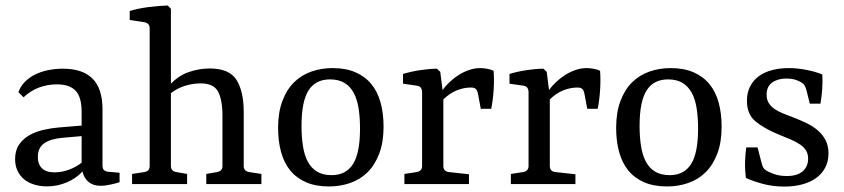

<svg xmlns="http://www.w3.org/2000/svg" viewBox="-20 -674 3092 703"><path d="M180 -42.9Q206.2 -42.9 233.1 -52.9Q260 -62.9 278.9 -78.5V-175.6L209.5 -169.5Q165.5 -165.8 142 -149.5Q118.5 -133.1 118.5 -99.6Q118.5 -72.7 133.6 -57.8Q148.7 -42.9 180 -42.9ZM348 6.2Q321.8 6.2 305.1 -7.1Q288.4 -20.4 281.8 -45.8Q258.9 -21.1 224.7 -6.4Q190.5 8.4 151.6 8.4Q126.9 8.4 105.5 1.8Q84 -4.7 68.5 -17.3Q53.1 -29.8 44.2 -48.5Q35.3 -67.3 35.3 -91.3Q35.3 -122.9 49.8 -144.4Q64.4 -165.8 87.5 -178.9Q110.5 -192 139.1 -198.5Q167.6 -205.1 195.3 -207.3L278.9 -214.2V-263.3Q278.9 -319.3 256.5 -342.2Q234.2 -365.1 188.4 -365.1Q153.8 -365.1 123.1 -353.6Q92.4 -342.2 66.2 -317.8L47.6 -336.4Q54.5 -357.1 70.2 -373.3Q85.8 -389.5 107.1 -400.4Q128.4 -411.3 154.9 -416.9Q181.5 -422.5 210.2 -422.5Q282.5 -422.5 318.9 -386Q355.3 -349.5 355.3 -274.2V-68.4Q355.3 -56.7 360.5 -51.5Q365.8 -46.2 376 -45.1L417.8 -41.5V-6.9Q408.7 -3.6 387.1 1.3Q365.5 6.2 348 6.2Z M665.1 -37.1V0H463.6V-37.1L508.4 -44Q517.8 -45.5 522.9 -50.9Q528 -56.4 528 -66.2V-570.9Q528 -580.4 522.7 -585.8Q517.5 -591.3 508.4 -592.7L454.9 -600.7V-633.8Q470.2 -638.5 488.2 -642.2Q506.2 -645.8 524.5 -648.2Q542.9 -650.5 560.9 -652Q578.9 -653.5 594.2 -653.8L605.8 -641.8V-367.6Q635.6 -398.2 672.7 -410.7Q709.8 -423.3 747.6 -423.3Q820 -423.3 846.2 -381.1Q872.4 -338.9 872.4 -263.6V-66.2Q872.4 -56.7 877.6 -51.1Q882.9 -45.5 892.4 -44L937.1 -37.1V0H735.3V-37.1L774.9 -44Q783.6 -45.5 789.1 -50.7Q794.5 -56 794.5 -66.2V-249.5Q794.5 -309.5 778.2 -339.1Q761.8 -368.7 714.9 -368.7Q686.2 -368.7 658 -360Q629.8 -351.3 605.8 -333.1V-66.2Q605.8 -56.4 610.9 -51.1Q616 -45.8 625.5 -44Z M998.2 -205.5Q998.2 -262.5 1014 -304.4Q1029.8 -346.2 1056.7 -372.7Q1083.6 -399.3 1120.2 -412Q1156.7 -424.7 1197.8 -424.7Q1246.2 -424.7 1281.6 -409.3Q1317.1 -393.8 1339.8 -366Q1362.5 -338.2 1373.5 -298.4Q1384.4 -258.5 1384.4 -210.2Q1384.4 -153.1 1368.5 -111.5Q1352.7 -69.8 1325.8 -43.3Q1298.9 -16.7 1262.2 -4Q1225.5 8.7 1184.4 8.7Q1136 8.7 1100.5 -6.7Q1065.1 -22.2 1042.5 -50Q1020 -77.8 1009.1 -117.6Q998.2 -157.5 998.2 -205.5ZM1298.2 -202.9Q1298.2 -244 1292.9 -277.5Q1287.6 -310.9 1274.9 -334.4Q1262.2 -357.8 1241.1 -370.5Q1220 -383.3 1188.4 -383.3Q1135.3 -383.3 1109.6 -342.9Q1084 -302.5 1084 -213.1Q1084 -172.4 1089.3 -138.9Q1094.5 -105.5 1107.1 -82Q1119.6 -58.5 1140.9 -45.6Q1162.2 -32.7 1194.2 -32.7Q1246.9 -32.7 1272.5 -73.3Q1298.2 -113.8 1298.2 -202.9Z M1697.1 -36V0H1460.7V-37.1L1505.5 -44Q1514.9 -45.5 1520.2 -51.1Q1525.5 -56.7 1525.5 -66.2V-335.6Q1525.5 -346.5 1520.9 -352.7Q1516.4 -358.9 1505.8 -360.4L1455.6 -367.6V-403.3Q1484.4 -412 1517.8 -417.1Q1551.3 -422.2 1579.6 -422.5L1592 -410.9L1600.4 -344.4Q1611.6 -360 1627.3 -374.5Q1642.9 -389.1 1660.7 -400.2Q1678.5 -411.3 1698.4 -418Q1718.2 -424.7 1737.8 -424.7Q1749.1 -424.7 1763.6 -422.2Q1778.2 -419.6 1787.3 -414.9Q1789.8 -384.4 1787.5 -345.8Q1785.1 -307.3 1778.5 -275.6H1740.4L1729.8 -332Q1727.3 -344 1721.6 -348.7Q1716 -353.5 1705.1 -353.5Q1679.6 -353.8 1652.9 -343.3Q1626.2 -332.7 1603.3 -309.8V-66.2Q1603.3 -56.4 1608.5 -50.7Q1613.8 -45.1 1623.6 -44Z M2086.9 -36V0H1850.5V-37.1L1895.3 -44Q1904.7 -45.5 1910 -51.1Q1915.3 -56.7 1915.3 -66.2V-335.6Q1915.3 -346.5 1910.7 -352.7Q1906.2 -358.9 1895.6 -360.4L1845.5 -367.6V-403.3Q1874.2 -412 1907.6 -417.1Q1941.1 -422.2 1969.5 -422.5L1981.8 -410.9L1990.2 -344.4Q2001.5 -360 2017.1 -374.5Q2032.7 -389.1 2050.5 -400.2Q2068.4 -411.3 2088.2 -418Q2108 -424.7 2127.6 -424.7Q2138.9 -424.7 2153.5 -422.2Q2168 -419.6 2177.1 -414.9Q2179.6 -384.4 2177.3 -345.8Q2174.9 -307.3 2168.4 -275.6H2130.2L2119.6 -332Q2117.1 -344 2111.5 -348.7Q2105.8 -353.5 2094.9 -353.5Q2069.5 -353.8 2042.7 -343.3Q2016 -332.7 1993.1 -309.8V-66.2Q1993.1 -56.4 1998.4 -50.7Q2003.6 -45.1 2013.5 -44Z M2236 -205.5Q2236 -262.5 2251.8 -304.4Q2267.6 -346.2 2294.5 -372.7Q2321.5 -399.3 2358 -412Q2394.5 -424.7 2435.6 -424.7Q2484 -424.7 2519.5 -409.3Q2554.9 -393.8 2577.6 -366Q2600.4 -338.2 2611.3 -298.4Q2622.2 -258.5 2622.2 -210.2Q2622.2 -153.1 2606.4 -111.5Q2590.5 -69.8 2563.6 -43.3Q2536.7 -16.7 2500 -4Q2463.3 8.7 2422.2 8.7Q2373.8 8.7 2338.4 -6.7Q2302.9 -22.2 2280.4 -50Q2257.8 -77.8 2246.9 -117.6Q2236 -157.5 2236 -205.5ZM2536 -202.9Q2536 -244 2530.7 -277.5Q2525.5 -310.9 2512.7 -334.4Q2500 -357.8 2478.9 -370.5Q2457.8 -383.3 2426.2 -383.3Q2373.1 -383.3 2347.5 -342.9Q2321.8 -302.5 2321.8 -213.1Q2321.8 -172.4 2327.1 -138.9Q2332.4 -105.5 2344.9 -82Q2357.5 -58.5 2378.7 -45.6Q2400 -32.7 2432 -32.7Q2484.7 -32.7 2510.4 -73.3Q2536 -113.8 2536 -202.9Z M2710.9 -22.5Q2707.3 -51.6 2708 -80.5Q2708.7 -109.5 2712.4 -134.2H2753.8L2768 -79.3Q2770.9 -66.9 2774.5 -60.5Q2778.2 -54.2 2786.2 -49.1Q2795.6 -43.3 2815.5 -36.4Q2835.3 -29.5 2861.1 -29.5Q2899.3 -29.5 2919.1 -46.9Q2938.9 -64.4 2938.9 -93.1Q2938.9 -110.5 2931.5 -122.7Q2924 -134.9 2909.8 -144.7Q2895.6 -154.5 2874.5 -163.6Q2853.5 -172.7 2826.2 -183.6Q2777.5 -204 2746.2 -229.6Q2714.9 -255.3 2714.9 -305.1Q2714.9 -334.5 2726.2 -356.9Q2737.5 -379.3 2757.6 -394.4Q2777.8 -409.5 2806.2 -417.1Q2834.5 -424.7 2868.4 -424.7Q2900 -424.7 2934.4 -417.8Q2968.7 -410.9 2990.9 -401.1Q2992.4 -374.9 2990.5 -347.8Q2988.7 -320.7 2984 -294.5H2945.1L2932.7 -344Q2930.2 -354.2 2925.8 -361.1Q2921.5 -368 2912.4 -373.5Q2904.4 -378.2 2891.5 -382.2Q2878.5 -386.2 2861.1 -386.5Q2829.5 -386.9 2808.2 -372.4Q2786.9 -357.8 2786.9 -327.3Q2786.9 -308.7 2795.1 -296.2Q2803.3 -283.6 2816.7 -274.5Q2830.2 -265.5 2847.5 -258.5Q2864.7 -251.6 2882.9 -244.7Q2908 -235.3 2931.6 -224Q2955.3 -212.7 2973.3 -197.5Q2991.3 -182.2 3002.4 -161.5Q3013.5 -140.7 3013.5 -112.4Q3013.5 -83.3 3001.6 -60.5Q2989.8 -37.8 2968.5 -22.4Q2947.3 -6.9 2917.5 1.1Q2887.6 9.1 2852 9.1Q2808.7 9.1 2771.8 -1.1Q2734.9 -11.3 2710.9 -22.5Z"/></svg>

Font: Rasa
Style: Regular
Weight: 400
Version: Version 1.000;PS 1.000;hotconv 1.0.88;makeotf.lib2.5.647800;